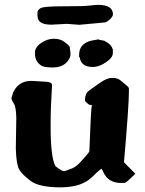

<svg xmlns="http://www.w3.org/2000/svg" viewBox="-20 -763 605 800"><path d="M193.8 -660.2Q139.2 -660.2 136.7 -692.4Q135.7 -698.2 136 -710.2Q136.2 -722.2 150.1 -729.5Q164.1 -736.8 247.6 -736.8Q331.1 -736.8 353.3 -739.7Q375.5 -742.7 389.2 -742.7Q450.2 -742.7 450.7 -703.6Q450.7 -693.8 436.8 -681.6Q422.9 -669.4 416 -669.4L310.5 -659.7L257.8 -663.6L194.3 -660.2ZM273.9 -539.6Q273.9 -517.1 253.7 -499.5Q233.4 -481.9 202.1 -481.9Q170.9 -481.9 158.2 -486.8Q145.5 -491.7 135.5 -505.4Q125.5 -519 125.5 -542.7Q125.5 -566.4 151.6 -584Q177.7 -601.6 204.1 -601.6Q230.5 -601.6 248 -588.9Q265.6 -576.2 270.5 -567.9L273.9 -540ZM309.6 -524.9V-534.2Q309.6 -580.6 358.9 -593.3L390.1 -599.1L394 -597.2L416.5 -592.8V-591.8Q443.4 -579.1 449.2 -558.6H450.2V-542Q450.2 -522.9 421.9 -503.7Q393.6 -484.4 368.2 -483.9H367.2H366.7Q317.4 -483.9 312 -524.9ZM316.9 -89.4Q352.1 -127.9 352.5 -133.3Q352.5 -133.8 352.5 -135.7Q352.5 -150.4 357.9 -264.2Q360.4 -319.3 363.3 -324.7Q359.9 -325.7 351.6 -326.7Q349.6 -326.7 335.4 -340.8Q334 -341.8 334 -345.2Q334 -346.2 334 -347.2Q334 -352.5 335.9 -361.3Q339.8 -376.5 346.7 -381.8Q357.4 -390.6 362.8 -394.3Q368.2 -397.9 397 -418.2Q425.8 -438.5 447 -438.5Q468.3 -438.5 480.5 -429.2Q515.6 -401.9 517.1 -396Q517.1 -393.6 517.1 -389.9Q517.1 -386.2 517.1 -380.4Q517.1 -322.3 496.6 -86.9L543.9 -39.1L519.5 -15.6Q504.9 -1.5 499.5 -1Q493.2 -0.5 485.4 -0.5Q430.7 -0.5 410.6 -45.9Q406.2 -55.7 402.8 -60.1Q387.7 -49.8 364.3 -25.9Q320.8 17.6 231.9 17.6Q143.1 17.6 107.2 -9.5Q71.3 -36.6 59.6 -57.4Q47.9 -78.1 45.9 -143.6L47.9 -273.4Q46.9 -317.4 37.4 -332Q27.8 -346.7 27.8 -354.5V-355L35.2 -378.9Q58.1 -425.8 108.9 -425.8Q112.3 -425.8 115.7 -425.8L170.9 -422.4Q196.8 -421.4 196.8 -408.2Q196.8 -408.2 196.8 -407.7V-407.2Q190.9 -314.9 190.9 -246.6Q190.9 -241.2 190.9 -236.3Q190.9 -107.9 210.9 -70.8Q236.3 -49.8 248 -49.8Q250 -50.3 251.5 -50.8Q262.2 -54.7 280.8 -61.5Q296.9 -67.9 316.9 -89.4Z"/></svg>

Font: Drukaatie burti
Style: Bold
Weight: 700
Version: Version 0.14